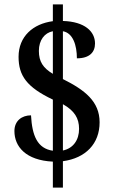

<svg xmlns="http://www.w3.org/2000/svg" viewBox="-20 -780 524 879"><path d="M222 -40V79H268V-42C372 -56 436 -122 436 -220C436 -316 368 -368 268 -418V-637C314 -629 332 -573 332 -513C390 -513 415 -541 415 -581C415 -636 368 -681 268 -684V-760H222V-683C131 -671 65 -613 65 -520C65 -434 102 -381 222 -324V-90C151 -100 127 -159 122 -252C80 -252 46 -227 46 -180C46 -109 98 -46 222 -40ZM222 -637V-442C177 -469 158 -498 158 -547C158 -596 184 -630 222 -637ZM268 -91V-303C321 -273 342 -239 342 -190C342 -140 316 -101 268 -91Z"/></svg>

Font: Noto Serif Ethiopic Condensed SemiBold
Style: Regular
Weight: 600
Width: 3
Designer: Monotype Design Team
Foundry: Monotype Imaging Inc.
Version: Version 2.102